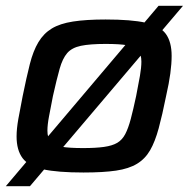

<svg xmlns="http://www.w3.org/2000/svg" viewBox="-22 -585 649 660"><path d="M-2 55 523 -565H607L81 55ZM265 8Q176 8 126 -3Q76 -14 55.5 -41.5Q35 -69 35 -116Q35 -142 41 -176Q47 -210 56 -255Q69 -319 80.5 -364.5Q92 -410 110 -440Q128 -470 156 -487Q184 -504 229 -511Q274 -518 341 -518Q429 -518 478.5 -507Q528 -496 548 -468.5Q568 -441 568 -393Q568 -366 563.5 -332.5Q559 -299 549 -255Q536 -190 523.5 -144Q511 -98 494 -68.5Q477 -39 449 -22Q421 -5 377 1.5Q333 8 265 8ZM264 -76Q307 -76 335.5 -80Q364 -84 381 -94Q398 -104 408.5 -124Q419 -144 427.5 -176Q436 -208 446 -255Q454 -295 459 -324Q464 -353 464 -373Q464 -399 452.5 -412Q441 -425 415 -429.5Q389 -434 341 -434Q287 -434 256 -427.5Q225 -421 209 -402.5Q193 -384 183 -348.5Q173 -313 160 -255Q152 -214 146.5 -185Q141 -156 141 -136Q141 -111 152 -98Q163 -85 190 -80.5Q217 -76 264 -76Z"/></svg>

Font: Saira SemiExpanded Medium
Style: Italic
Weight: 500
Width: 6
Italic angle: -12°
Designer: Hector Gatti with collaboration of the Omnibus-Type team
Foundry: Omnibus-Type
Version: Version 1.101